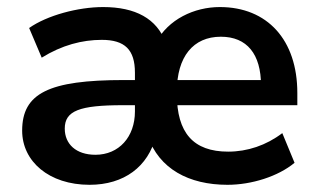

<svg xmlns="http://www.w3.org/2000/svg" viewBox="-20 -509 888 539"><path d="M231.4 9.8C328.4 9.8 396.1 -41.2 417.6 -126.5H395.1C426.5 -35.3 509.8 9.8 618.6 9.8C686.3 9.8 760.8 -13.7 806.9 -52L772.5 -135.3C727.5 -101 674.5 -83.3 620.6 -83.3C522.5 -83.3 476.5 -136.3 476.5 -245.1V-252C476.5 -350 522.5 -405.9 600 -405.9C673.5 -405.9 712.7 -356.9 712.7 -269.6L727.5 -284.3H467.6V-213.7H814.7V-248C814.7 -397.1 730.4 -489.2 597.1 -489.2C525.5 -489.2 452 -454.9 417.6 -389.2H445.1C420.6 -456.9 359.8 -489.2 269.6 -489.2C199 -489.2 111.8 -465.7 61.8 -430.4L97.1 -347.1C153.9 -382.4 210.8 -397.1 265.7 -397.1C330.4 -397.1 358.8 -369.6 358.8 -304.9V-196.1C358.8 -124.5 313.7 -74.5 248 -74.5C193.1 -74.5 161.8 -104.9 161.8 -148C161.8 -198 202.9 -213.7 325.5 -213.7H371.6V-284.3H327.5C116.7 -284.3 42.2 -247.1 42.2 -142.2C42.2 -55.9 117.6 9.8 231.4 9.8Z"/></svg>

Font: LL Pando Sans
Style: Bold
Weight: 700
Designer: Joshua Smith
Foundry: Joshua Smith
Version: Version 1.000;Glyphs 3.2.1 (3258)